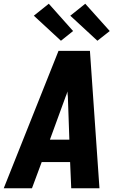

<svg xmlns="http://www.w3.org/2000/svg" viewBox="-32 -1007 652 1027"><path d="M-12 0 281 -735H449L500 0H349L343 -140H191L139 0ZM235 -260H339L331 -490Q330 -497 329.5 -504Q329 -511 329 -518Q327 -511 324.5 -504Q322 -497 319 -490ZM489 -789 344 -923 424 -987 555 -841ZM294 -789 149 -923 229 -987 359 -841Z"/></svg>

Font: Iosevka Aile Heavy Oblique
Style: Regular
Weight: 900
Italic angle: -9°
Designer: Belleve Invis
Foundry: Belleve Invis
Version: Version 31.1.0; ttfautohint (v1.8.4)